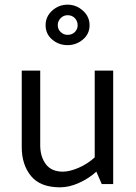

<svg xmlns="http://www.w3.org/2000/svg" viewBox="-20 -787 582 821"><path d="M269 -767Q306 -767 334.5 -741.5Q363 -716 363 -679Q363 -642 334.5 -618Q306 -594 269 -594Q231 -594 203 -618Q175 -642 175 -679Q175 -716 203 -741.5Q231 -767 269 -767ZM269 -638Q288 -638 300 -650Q312 -662 312 -679Q312 -697 300 -709.5Q288 -722 269 -722Q252 -722 239.5 -709.5Q227 -697 227 -679Q227 -662 239.5 -650Q252 -638 269 -638ZM392 -53Q360 -24 318 -5Q276 14 237 14Q152 14 112.5 -34.5Q73 -83 73 -157V-485H152V-166Q152 -117 176 -85Q200 -53 249 -53Q277 -53 315 -69Q353 -85 385 -114V-485H464V0H415Z"/></svg>

Font: Palanquin
Style: Regular
Weight: 400
Designer: Pria Ravichandran
Version: Version 1.0.4